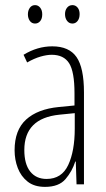

<svg xmlns="http://www.w3.org/2000/svg" viewBox="-20 -720 416 750"><path d="M184 -539Q250 -539 279 -497Q308 -455 308 -359V0H279L276 -89H274Q262 -51 236 -20.5Q210 10 156 10Q114 10 88 -10.5Q62 -31 49.5 -63.5Q37 -96 37 -133Q37 -212 82 -253Q127 -294 210 -302L271 -308V-356Q271 -440 250 -473Q229 -506 182 -506Q163 -506 138.5 -499Q114 -492 86 -476L72 -506Q126 -539 184 -539ZM212 -272Q75 -258 75 -134Q75 -79 98 -50Q121 -21 162 -21Q221 -21 246.5 -75.5Q272 -130 272 -218V-278ZM89 -664Q89 -679 96.5 -689.5Q104 -700 117 -700Q129 -700 137 -690Q145 -680 145 -664Q145 -647 137 -637.5Q129 -628 117 -628Q104 -628 96.5 -638.5Q89 -649 89 -664ZM234 -665Q234 -680 242 -690Q250 -700 263 -700Q275 -700 283 -690.5Q291 -681 291 -665Q291 -648 283 -638Q275 -628 263 -628Q250 -628 242 -638.5Q234 -649 234 -665Z"/></svg>

Font: Noto Sans Myanmar UI ExtraCondensed ExtraLight
Style: Regular
Weight: 200
Width: 2
Designer: Monotype Design Team
Foundry: Monotype Imaging Inc.
Version: Version 2.103; ttfautohint (v1.8.4.7-5d5b)